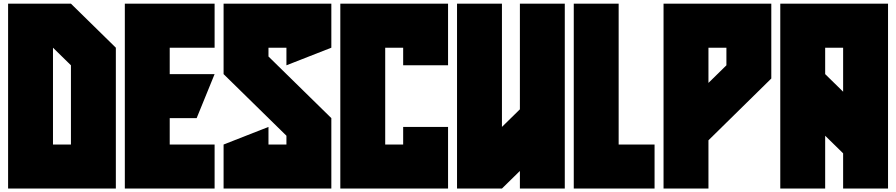

<svg xmlns="http://www.w3.org/2000/svg" viewBox="-20 -997 4971 1065"><path d="M273.9 -732.4V-195.3H373.5V-634.8ZM24.9 48.8V-976.6H373.5L622.6 -732.4V48.8Z M921.4 -341.8V-195.3H1170.4V48.8H672.4V-976.6H1170.4V-732.4H921.4V-585.9H1170.4L1070.8 -341.8Z M1817.9 -732.4 1568.8 -634.8V-732.4H1469.2V-683.6L1817.9 -341.8V48.8H1220.2V-195.3L1469.2 -293V-195.3H1568.8V-244.1L1220.2 -585.9V-976.6H1817.9Z M2216.3 -634.8V-732.4H2116.7V-195.3H2216.3V-293H2465.3V48.8H1867.7V-976.6H2465.3V-634.8Z M3112.8 48.8H2863.8V-48.8L2764.2 48.8H2515.1V-976.6H2764.2V-293L2863.8 -390.6V-976.6H3112.8Z M3162.6 -976.6H3411.6V-195.3H3610.8V48.8H3162.6Z M3909.7 -218.8V48.8H3660.6V-976.6H4258.3V-561.5ZM4009.3 -634.8V-732.4H3909.7V-537.1Z M4656.7 -146.5 4557.1 -244.1V48.8H4308.1V-976.6H4905.8V48.8H4656.7ZM4557.1 -585.9 4656.7 -488.3V-732.4H4557.1Z"/></svg>

Font: Wilelessous
Style: Regular
Weight: 400
Designer: Kristopher Martin
Foundry: Kristopher Martin
Version: Version 1.0; ttfautohint (v1.8.4.7-5d5b)